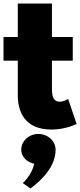

<svg xmlns="http://www.w3.org/2000/svg" viewBox="-22 -724 457 1095"><path d="M79.5 -513H-2V-378H79.5V-181C79.5 -90 116.8 15 272 15C352.2 15 415 -17 415 -17L366.5 -160C366.5 -160 343.5 -144 318.2 -144C287.3 -144 274.2 -167 274.2 -215V-378H393V-513H274.2V-704H79.5ZM196 40C143.2 40 99.2 80 99.2 130C99.2 170 131.2 201 173 210C159.8 275 108 320 108 320L152 351C221.3 299 295 223 295 130C295 80 251 40 196 40Z"/></svg>

Font: Hussar
Style: BdWide
Weight: 700
Foundry: Cannot Into Space Fonts
Version: Version 2.00